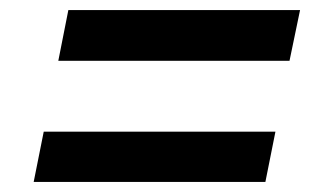

<svg xmlns="http://www.w3.org/2000/svg" viewBox="-20 -541 630 382"><path d="M116 -521H577L556 -420H96ZM67 -279H528L508 -179H47Z"/></svg>

Font: Montserrat Alternates SemiBold
Style: Italic
Weight: 600
Italic angle: -11.3°
Designer: Julieta Ulanovsky
Foundry: Julieta Ulanovsky
Version: Version 7.200